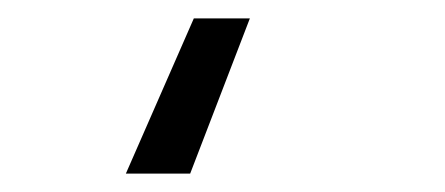

<svg xmlns="http://www.w3.org/2000/svg" viewBox="-20 3 484 209"><path d="M117 192 191 23H252L187 192Z"/></svg>

Font: CMU Sans Serif
Style: Medium
Weight: 500
Version: Version 0.7.0